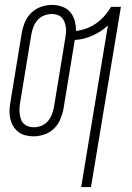

<svg xmlns="http://www.w3.org/2000/svg" viewBox="-20 -548 540 783"><path d="M311 215 420 -444Q392 -418 356.5 -402.5Q321 -387 285 -385L239 -105Q235 -83 226 -61.5Q217 -40 200 -23.5Q183 -7 160.5 0.5Q138 8 117 8Q99 8 82.5 3.5Q66 -1 53.5 -11Q41 -21 33 -35.5Q25 -50 21.5 -66.5Q18 -83 19 -100.5Q20 -118 23 -135L69 -415Q73 -437 82 -458.5Q91 -480 108.5 -496.5Q126 -513 148 -520.5Q170 -528 192 -528Q213 -528 233 -521Q253 -514 266 -499Q279 -484 284.5 -463.5Q290 -443 290 -422Q311 -424 332.5 -432Q354 -440 372.5 -453Q391 -466 406 -483Q421 -500 433 -520H473L351 215ZM118 -29Q133 -29 148.5 -35Q164 -41 174.5 -53Q185 -65 191 -80Q197 -95 200 -111L246 -391Q248 -402 249 -413.5Q250 -425 248.5 -436.5Q247 -448 243 -458.5Q239 -469 231.5 -476.5Q224 -484 213.5 -487.5Q203 -491 191 -491Q176 -491 160.5 -485Q145 -479 134 -467Q123 -455 117 -440Q111 -425 108 -409L62 -129Q60 -118 59.5 -106.5Q59 -95 60.5 -83.5Q62 -72 65.5 -61.5Q69 -51 77 -43.5Q85 -36 95.5 -32.5Q106 -29 118 -29Z"/></svg>

Font: Iosevka Curly Extralight
Style: Italic
Weight: 200
Italic angle: -9°
Monospace: yes
Designer: Belleve Invis
Foundry: Belleve Invis
Version: Version 22.1.2; ttfautohint (v1.8.4)